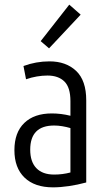

<svg xmlns="http://www.w3.org/2000/svg" viewBox="-20 -799 464 826"><path d="M208 7Q129 7 85.5 -35Q42 -77 42 -153Q42 -229 84.5 -270Q127 -311 203 -311Q223 -311 243 -308.5Q263 -306 283 -301V-364Q283 -423 257 -448.5Q231 -474 184 -474Q162 -474 138.5 -470Q115 -466 92 -458L81 -515Q135 -535 193 -535Q264 -535 307.5 -494Q351 -453 351 -367V-14Q314 -4 277 1.5Q240 7 208 7ZM213 -48Q249 -48 283 -57V-248Q266 -253 248 -256Q230 -259 213 -259Q110 -259 110 -155Q110 -103 136.5 -75.5Q163 -48 213 -48ZM191 -591 155 -622 278 -779 327 -736Z"/></svg>

Font: Ubuntu Sans Condensed
Style: Regular
Weight: 400
Width: 3
Designer: Dalton Maag Ltd
Foundry: Dalton Maag Ltd
Version: Version 1.006; ttfautohint (v1.8.4.7-5d5b)